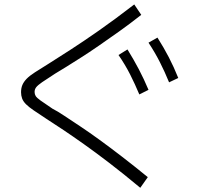

<svg xmlns="http://www.w3.org/2000/svg" viewBox="-20 -816 920 882"><path d="M624.4 46.7Q545.6 -18.9 481.7 -67.8Q417.8 -116.7 366.1 -153.3Q314.4 -190 272.2 -218.3Q230 -246.7 193.3 -270Q157.8 -293.3 135 -308.9Q112.2 -324.4 99.4 -337.2Q86.7 -350 81.7 -363.3Q76.7 -376.7 76.7 -392.2Q76.7 -411.1 82.8 -425.6Q88.9 -440 102.2 -453.9Q115.6 -467.8 140.6 -483.9Q165.6 -500 203.3 -523.3Q245.6 -550 303.3 -587.2Q361.1 -624.4 435 -676.1Q508.9 -727.8 596.7 -795.6L628.9 -747.8Q576.7 -706.7 526.7 -671.1Q476.7 -635.6 433.3 -605.6Q390 -575.6 352.2 -551.7Q314.4 -527.8 284.4 -508.9Q254.4 -490 233.3 -477.8Q193.3 -452.2 173.3 -438.3Q153.3 -424.4 146.1 -415Q138.9 -405.6 138.9 -393.3Q138.9 -383.3 143.9 -375Q148.9 -366.7 166.1 -354.4Q183.3 -342.2 221.1 -316.7Q243.3 -305.6 275 -284.4Q306.7 -263.3 347.8 -236.1Q388.9 -208.9 437.8 -173.3Q486.7 -137.8 542.2 -95Q597.8 -52.2 658.9 -2.2ZM620 -382.2Q600 -430 577.8 -473.9Q555.6 -517.8 524.4 -563.3L565.6 -588.9Q594.4 -542.2 617.8 -497.8Q641.1 -453.3 662.2 -403.3ZM756.7 -437.8Q736.7 -486.7 714.4 -530.6Q692.2 -574.4 662.2 -620L703.3 -643.3Q732.2 -597.8 755.6 -552.8Q778.9 -507.8 798.9 -457.8Z"/></svg>

Font: Paperlogy 3 Light
Style: Regular
Weight: 300
Designer: redesigned by Lee Juim, glyphs from Gmarket Sans & Montserrat
Foundry: PT&
Version: Version 1.001